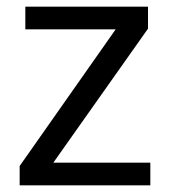

<svg xmlns="http://www.w3.org/2000/svg" viewBox="-20 -556 510 576"><path d="M431 0H39V-58L327 -468H56V-536H424V-470L140 -68H431Z"/></svg>

Font: uoriya25
Style: Book
Weight: 400
Designer: Jelle Bosma - Monotype Design Team
Foundry: Monotype Imaging Inc.
Version: Version 2.003